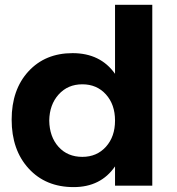

<svg xmlns="http://www.w3.org/2000/svg" viewBox="-20 -762 725 788"><path d="M27.8 -271Q27.8 -394 96.7 -469Q165.5 -543.9 277.8 -543.9Q392.1 -543.9 452.1 -459V-742.2H605V0H452.1V-79.1Q393.6 5.9 282.2 5.9Q167.5 5.9 97.7 -70.3Q27.8 -146.5 27.8 -271ZM182.1 -267.1Q183.1 -200.7 220.2 -159.4Q257.3 -118.2 317.9 -118.2Q377.4 -118.2 414.8 -159.7Q452.1 -201.2 452.1 -267.1Q452.1 -333 414.8 -374.5Q377.4 -416 317.9 -416Q258.3 -416 220.7 -374.3Q183.1 -332.5 182.1 -267.1Z"/></svg>

Font: Montserrat Semi Bold
Style: Regular
Weight: 600
Designer: Julieta Ulanovsky
Foundry: Julieta Ulanovsky
Version: Version 3.001;PS 003.001;hotconv 1.0.70;makeotf.lib2.5.58329